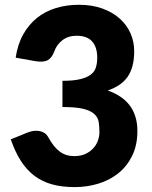

<svg xmlns="http://www.w3.org/2000/svg" viewBox="-20 -756 620 784"><path d="M44 -520.5Q52 -575 74.8 -615.5Q97.5 -656 131.2 -683Q165 -710 208.5 -723.2Q252 -736.5 302 -736.5Q356 -736.5 398 -721.2Q440 -706 469 -680Q498 -654 513 -619.8Q528 -585.5 528 -547.5Q528 -513 521 -486.8Q514 -460.5 500.2 -441.2Q486.5 -422 466.2 -408.8Q446 -395.5 420 -386.5Q541 -344 541 -221.5Q541 -163.5 520 -120.5Q499 -77.5 463.8 -49Q428.5 -20.5 382 -6.2Q335.5 8 285 8Q233 8 192.5 -3.2Q152 -14.5 120.5 -38.2Q89 -62 65.2 -99Q41.5 -136 24 -187L93 -215Q120 -225.5 143 -220.5Q166 -215.5 176 -197.5Q198.5 -156 223.8 -137.2Q249 -118.5 283 -118.5Q309 -118.5 328.2 -127.2Q347.5 -136 360.2 -149.8Q373 -163.5 379.5 -181Q386 -198.5 386 -216.5Q386 -240 382.8 -258.8Q379.5 -277.5 364.5 -291Q349.5 -304.5 319.2 -311.8Q289 -319 235 -319V-426Q280.5 -426 308.5 -433Q336.5 -440 351.8 -452.2Q367 -464.5 372 -482Q377 -499.5 377 -520.5Q377 -563.5 356.2 -586.8Q335.5 -610 293 -610Q258.5 -610 234.8 -591.8Q211 -573.5 202 -546.5Q191.5 -519 174.5 -510Q157.5 -501 126 -506Z"/></svg>

Font: Lato 2
Style: Regular
Weight: 900
Designer: Lukasz Dziedzic with Adam Twardoch and Botio Nikoltchev
Foundry: tyPoland Lukasz Dziedzic
Version: Version 2.015; 2015-08-06; http://www.latofonts.com/